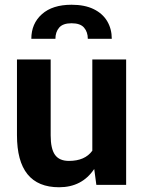

<svg xmlns="http://www.w3.org/2000/svg" viewBox="-20 -779 604 809"><path d="M229 10Q51.5 10 51.5 -209.5V-528.5H193.5V-208.5Q193.5 -152 211.8 -126.5Q230 -101 270.5 -101Q338 -101 369 -144V-528.5H511.5V0H386L377 -67Q325.5 10 229 10ZM281.5 -759Q337 -759 374.8 -740.5Q412.5 -722 431.8 -689.5Q451 -657 451 -615.5H350Q350 -644 334.2 -662.5Q318.5 -681 281.5 -681Q245 -681 229.2 -662.5Q213.5 -644 213.5 -615.5H112Q112 -679.5 156.5 -719.2Q201 -759 281.5 -759Z"/></svg>

Font: Roberto Sans
Style: Bold
Weight: 700
Designer: Google (font) & Cristiano Sobral (main changes)
Version: Version 1.000;October 12, 2021;FontCreator 14.0.0.2814 64-bi